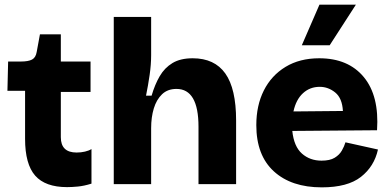

<svg xmlns="http://www.w3.org/2000/svg" viewBox="-20 -793 1680 827"><path d="M269 13Q175 13 131.5 -36.5Q88 -86 88 -195V-402H12L15 -528H70Q102 -528 118 -536.5Q134 -545 138 -569L152 -645H242V-528H370V-397H242V-202Q242 -136 310 -136Q329 -136 346 -140Q363 -144 374 -151V-2Q342 8 315.5 10.5Q289 13 269 13Z M470 0V-720H631V-555Q631 -515 624.5 -470Q618 -425 609 -381H633Q647 -429 668 -465Q689 -501 723 -521.5Q757 -542 810 -542Q904 -542 950.5 -476.5Q997 -411 997 -274V0H835V-247Q835 -410 740 -410Q702 -410 678 -387Q654 -364 642.5 -326Q631 -288 631 -241V0Z M1366 14Q1235 14 1159.5 -55Q1084 -124 1084 -254Q1084 -339 1116.5 -403.5Q1149 -468 1210 -505Q1271 -542 1355 -542Q1480 -542 1547 -461Q1614 -380 1604 -232L1239 -229Q1246 -162 1280.5 -131.5Q1315 -101 1365 -101Q1401 -101 1421.5 -113.5Q1442 -126 1452.5 -144.5Q1463 -163 1468 -180L1608 -149Q1592 -76 1534.5 -31Q1477 14 1366 14ZM1357 -419Q1315 -419 1285 -391.5Q1255 -364 1244 -313L1457 -315Q1454 -370 1424 -394.5Q1394 -419 1357 -419ZM1400 -598H1280L1356 -773H1513Z"/></svg>

Font: Bricolage Grotesque 12pt ExtraBold
Style: Regular
Weight: 800
Designer: Mathieu Triay
Foundry: Atelier Triay
Version: Version 1.001; ttfautohint (v1.8.4.7-5d5b);gftools[0.9.33.de